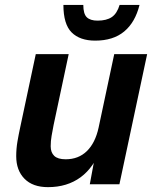

<svg xmlns="http://www.w3.org/2000/svg" viewBox="-20 -759 640 791"><path d="M177.6 12Q115 12 80.9 -22.6Q46.8 -57.2 46.8 -115.6Q46.8 -146.4 51.9 -176.1Q57 -205.8 63 -233.4L127.4 -536H263L200.8 -243.8Q196.4 -221.2 192.6 -199.5Q188.8 -177.8 188.8 -156.4Q188.8 -130.8 203.5 -116.8Q218.2 -102.8 250.4 -102.8Q303.2 -102.8 337.8 -136.4Q372.4 -170 386.2 -233.2L450.6 -536H586.2L472 0H350L378.6 -154.4L396.2 -150.4Q367.8 -69.8 312.3 -28.9Q256.8 12 177.6 12ZM372.2 -591.6Q309.2 -591.6 275.2 -625.4Q241.2 -659.2 241.2 -738.8H323.2Q323.2 -701.8 337.6 -687.9Q352 -674 382 -674Q418.8 -674 440.4 -688.5Q462 -703 472.8 -738.8H554.8Q537 -667 491.7 -629.3Q446.4 -591.6 372.2 -591.6Z"/></svg>

Font: Geist Mono
Style: Italic
Weight: 400
Italic angle: -12°
Monospace: yes
Designer: Basement.studio, Andrés Briganti, Mateo Zaragoza
Foundry: Basement.studio, Vercel, Andrés Briganti, Guido Ferreyra, Mateo Zaragoza
Version: Version 1.500